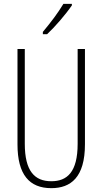

<svg xmlns="http://www.w3.org/2000/svg" viewBox="-20 -1062 533 999"><path d="M354 -1034V-1042H310C279 -991 247 -949 203 -896V-884H225C265 -921 322 -987 354 -1034ZM422 -311V-807H384V-314C384 -166 329 -119 247 -119C160 -119 109 -172 109 -314V-807H71V-311C71 -153 133 -83 247 -83C348 -83 422 -139 422 -311Z"/></svg>

Font: Noto Sans Kannada UI ExtraCondensed ExtraLight
Style: Regular
Weight: 200
Width: 2
Designer: Jelle Bosma - Monotype Design Team
Foundry: Monotype Imaging Inc.
Version: Version 2.005